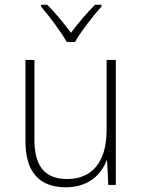

<svg xmlns="http://www.w3.org/2000/svg" viewBox="-20 -784 603 814"><path d="M263 -606H298C322 -649 374 -716 410 -756V-764H383C346 -727 310 -684 281 -645C252 -683 215 -730 180 -764H154V-756C188 -717 239 -649 263 -606ZM259 10C356 10 409 -44 432 -104H434L439 0H471V-530H432V-233C432 -93 367 -25 265 -25C174 -25 126 -75 126 -191V-530H88V-184C88 -56 146 10 259 10Z"/></svg>

Font: Noto Sans Mono SemiCondensed ExtraLight
Style: Regular
Weight: 200
Width: 4
Designer: Monotype Design Team
Foundry: Monotype Imaging Inc.
Version: Version 2.014